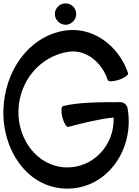

<svg xmlns="http://www.w3.org/2000/svg" viewBox="-24 -1042 814 1124"><path d="M422 -960C422 -977 416 -992 404 -1004C392 -1016 377 -1022 360 -1022C343 -1022 328 -1016 316 -1004C304 -992 297 -977 297 -960C297 -943 304 -928 316 -916C328 -904 343 -897 360 -897C377 -897 392 -904 404 -916C416 -928 422 -943 422 -960ZM726 -613C671 -777 516 -891 349 -862C138 -824 4 -622 -4 -402C-12 -165 135 55 358 62C595 71 766 -161 723 -408C719 -428 702 -444 680 -444C567 -444 436 -444 345 -421C334 -418 333 -389 341 -355C350 -322 365 -297 375 -299C463 -322 563 -347 641 -354C648 -193 521 -57 362 -62C195 -68 78 -225 84 -398C90 -566 207 -710 371 -738C477 -757 572 -679 607 -573C611 -563 640 -564 673 -575C705 -586 729 -603 726 -613Z"/></svg>

Font: Nupuram
Style: Bold
Weight: 700
Designer: Santhosh Thottingal (santhosh.thottingal@gmail.com)
Foundry: SMC
Version: Version 1.000